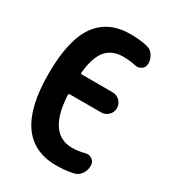

<svg xmlns="http://www.w3.org/2000/svg" viewBox="-181 -842 863 954"><g transform="rotate(30 250.0 -365.0)"><path d="M385.7 -115.2Q405.3 -121.1 422.9 -109.4Q440.4 -97.7 440.4 -78.1V-72.3Q440.4 -45.9 425.3 -25.4Q410.2 -4.9 385.7 0Q341.8 9.8 290 9.8Q30.3 9.8 30.3 -365.2Q30.3 -560.5 94.7 -650.4Q159.2 -740.2 285.2 -740.2Q336.9 -740.2 380.9 -730.5Q405.3 -725.6 419.9 -704.6Q434.6 -683.6 434.6 -658.2V-657.2Q434.6 -635.7 418 -624Q401.4 -612.3 380.9 -617.2Q347.7 -625 309.6 -625Q248 -625 213.4 -585.4Q178.7 -545.9 168.9 -454.1Q167 -445.3 176.8 -445.3H352.5Q376 -445.3 393.1 -428.2Q410.2 -411.1 410.2 -387.7V-386.7Q410.2 -363.3 393.1 -346.7Q376 -330.1 352.5 -330.1H173.8Q166 -330.1 166 -322.3Q176.8 -105.5 315.4 -105.5Q349.6 -105.5 385.7 -115.2Z"/></g></svg>

Font: Rounded Mgen+ 1m bold
Style: Bold
Weight: 700
Designer: [Source Han Sans]
Ryoko NISHIZUKA  (kana & ideographs); Paul D. Hunt (Latin, Greek & Cyrillic); Wenlong ZHANG  (bopomofo
Version: Version 1.059.20150602